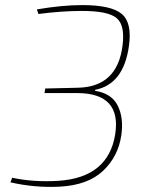

<svg xmlns="http://www.w3.org/2000/svg" viewBox="-20 -722 584 755"><path d="M131 -667 125 -685Q224 -702 303 -702Q418 -702 459 -667Q500 -632 487 -541Q466 -391 355 -369L353 -365Q419 -355 443 -306.5Q467 -258 457 -190Q445 -107 385.5 -50.5Q326 6 215 12Q117 17 21 -5L28 -23Q112 -5 210 -11Q406 -24 433 -194Q458 -355 285 -356H155L158 -374L286 -377Q442 -380 462 -544Q472 -623 438.5 -651Q405 -679 303 -679Q223 -679 131 -667Z"/></svg>

Font: Exo 2.0 Thin
Style: Italic
Weight: 250
Italic angle: -8°
Designer: Natanael Gama
Version: Version 1.001;PS 001.001;hotconv 1.0.70;makeotf.lib2.5.58329